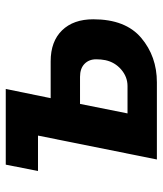

<svg xmlns="http://www.w3.org/2000/svg" viewBox="31 -596 565 667"><g transform="rotate(-90 313.5 -262.5)"><path d="M93 0 176 -413H53L75 -525H338L306 -369H434Q503 -369 541.5 -329.5Q580 -290 580 -221Q580 -109 515.5 -54.5Q451 0 361 0ZM253 -102H348Q380 -102 405.5 -124Q431 -146 438 -179Q441 -194 441 -211Q441 -236 425 -251.5Q409 -267 380 -267H286Z"/></g></svg>

Font: Aneliza
Style: Bold Italic
Weight: 700
Italic angle: -11.31°
Designer: Mike Abbink, Paul van der Laan, Pieter van Rosmalen
Foundry: Bold Monday
Version: Version 3.0